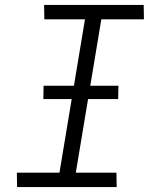

<svg xmlns="http://www.w3.org/2000/svg" viewBox="-20 -755 640 775"><path d="M451 0H49L48 -58H220L323 -677H159L158 -735H560L561 -677H389L286 -58H450ZM457 -355H155L156 -409H458Z"/></svg>

Font: Iosevka HT Light Extended
Style: Italic
Weight: 300
Width: 7
Italic angle: -9°
Monospace: yes
Designer: Belleve Invis
Foundry: Belleve Invis
Version: Version 32.3.0; ttfautohint (v1.8.4)